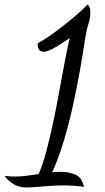

<svg xmlns="http://www.w3.org/2000/svg" viewBox="-58 -739 461 846"><path d="M58 87Q28 87 4.5 74Q-19 61 -38 36Q-24 37 -14.5 38Q-5 39 7 39Q30 39 58 35.5Q86 32 112 28Q130 -12 146 -72Q162 -132 176.5 -200.5Q191 -269 203.5 -338.5Q216 -408 227.5 -468Q239 -528 249 -571Q194 -534 171 -522.5Q148 -511 136 -511Q123 -511 115.5 -518.5Q108 -526 108 -548Q128 -558 164.5 -583.5Q201 -609 245 -644.5Q289 -680 328 -719Q335 -714 337.5 -704Q340 -694 340 -683Q340 -659 331.5 -633Q323 -607 318 -574Q308 -507 294.5 -430.5Q281 -354 263.5 -274.5Q246 -195 223.5 -119.5Q201 -44 172 20Q181 19 190 18.5Q199 18 208 18Q246 18 274.5 30.5Q303 43 312 84Q289 81 266.5 79.5Q244 78 224 78Q195 78 164 80Q133 82 105 84.5Q77 87 58 87Z"/></svg>

Font: Dancing Script SemiBold
Style: Regular
Weight: 600
Designer: Pablo Impallari
Foundry: Pablo Impallari
Version: Version 2.001